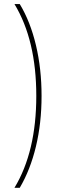

<svg xmlns="http://www.w3.org/2000/svg" viewBox="-20 -853 336 929"><path d="M155.6 -388.9Q155.6 -658.9 50 -833.3H75.6Q126.7 -748.9 153.9 -634.4Q181.1 -520 181.1 -388.9Q181.1 -257.8 153.9 -144.4Q126.7 -31.1 75.6 55.6H50Q155.6 -118.9 155.6 -388.9Z"/></svg>

Font: Paperlogy 1 Thin
Style: Regular
Weight: 250
Designer: redesigned by Lee Juim, glyphs from Gmarket Sans & Montserrat
Foundry: PT&
Version: Version 1.001